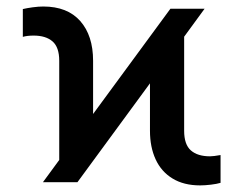

<svg xmlns="http://www.w3.org/2000/svg" viewBox="-20 -557 743 587"><path d="M161.1 -67.9V-371.1Q161.1 -412.6 140.6 -430.4Q120.1 -448.2 83 -448.2Q63 -448.2 49.8 -444.3V-529.3Q62 -532.2 80.1 -534.7Q98.1 -537.1 112.3 -537.1Q186 -537.1 225.3 -492.7Q264.6 -448.2 264.6 -371.1V-208.5L501 -530.3H605.5L543 -444.8V-157.2Q543 -115.2 563.5 -97.2Q584 -79.1 622.1 -79.1Q632.8 -79.1 654.3 -83V2Q643.1 5.4 624.8 7.6Q606.4 9.8 591.8 9.8Q542 9.8 507.6 -11.2Q473.1 -32.2 455.8 -69.8Q438.5 -107.4 438.5 -157.2V-302.2L216.8 0H111.3Z"/></svg>

Font: Pretendard Std Medium
Style: Regular
Weight: 500
Designer: Base glyphs from Inter by Rasmus Andersson; Hangeul glyphs from Noto Sans CJK(Source Han Sans) by Jang Soo-young and Kan
Foundry: Kil Hyung-jin
Version: Version 1.309